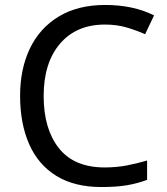

<svg xmlns="http://www.w3.org/2000/svg" viewBox="-20 -744 672 774"><path d="M403 -645Q288 -645 222 -568Q156 -491 156 -357Q156 -224 217.5 -146.5Q279 -69 402 -69Q449 -69 491 -77Q533 -85 573 -97V-19Q533 -4 490.5 3Q448 10 389 10Q280 10 207 -35Q134 -80 97.5 -163Q61 -246 61 -358Q61 -466 100.5 -548.5Q140 -631 217 -677.5Q294 -724 404 -724Q517 -724 601 -682L565 -606Q532 -621 491.5 -633Q451 -645 403 -645Z"/></svg>

Font: Go Noto Kurrent-Regular
Style: Regular
Weight: 400
Designer: Monotype Design Team
Foundry: Monotype Imaging Inc.
Version: Version 2.012; ttfautohint (v1.8.4.7-5d5b)